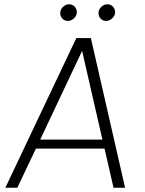

<svg xmlns="http://www.w3.org/2000/svg" viewBox="-20 -878 680 898"><path d="M5 0 337 -700H405L565 0H511L469 -183H148L61 0ZM364 -640 168 -225H459ZM297 -780Q281 -780 270.5 -792.5Q260 -805 262 -822Q264 -836 276 -847Q288 -858 303 -858Q320 -858 330.5 -845.5Q341 -833 339 -816Q337 -802 324.5 -791Q312 -780 297 -780ZM476 -780Q460 -780 449.5 -792.5Q439 -805 441 -822Q443 -836 455 -847Q467 -858 482 -858Q499 -858 509.5 -845.5Q520 -833 518 -816Q516 -802 503.5 -791Q491 -780 476 -780Z"/></svg>

Font: Kulim Park ExtraLight
Style: Italic
Weight: 275
Italic angle: -8°
Designer: Noponies / Dale Sattler
Foundry: Noponies
Version: Version 1.000; ttfautohint (v1.8.3)